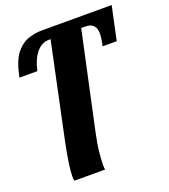

<svg xmlns="http://www.w3.org/2000/svg" viewBox="-141 -637 860 978"><g transform="rotate(-20 289.0 -148.0)"><path d="M93 240Q92 235 91.5 229Q91 223 91 216Q91 192 97 148Q103 104 118 32L226 -479H217Q177 -479 148.5 -444Q120 -409 107 -349H10L13 -363Q28 -434 56 -471Q84 -508 121 -522Q158 -536 200 -536H578L539 -354H463L470 -393Q472 -407 472 -420Q472 -479 415 -479H392L280 41Q267 100 262.5 142.5Q258 185 258 214Q258 222 258.5 229.5Q259 237 260 240Z"/></g></svg>

Font: Noto Serif SemiCondensed ExtraBold
Style: Italic
Weight: 800
Width: 4
Italic angle: -12°
Designer: Monotype Design Team
Foundry: Monotype Imaging Inc.
Version: Version 2.014; ttfautohint (v1.8.4.7-5d5b)